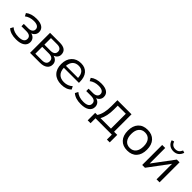

<svg xmlns="http://www.w3.org/2000/svg" viewBox="277 -2136 3657 3657"><g transform="rotate(45 2106.0 -307.0)"><path d="M263.7 8.8Q115.2 8.8 36.1 -62.5L68.4 -123Q142.6 -57.6 264.6 -57.6Q414.1 -57.6 414.1 -153.3Q414.1 -242.2 290 -242.2H162.1V-305.7H281.2Q334 -305.7 365.2 -328.6Q396.5 -351.6 396.5 -392.6Q396.5 -434.6 361.8 -458Q327.1 -481.4 261.7 -481.4Q150.4 -481.4 75.2 -421.9L43.9 -480.5Q125 -548.8 267.6 -548.8Q369.1 -548.8 424.3 -510.7Q479.5 -472.7 479.5 -401.4Q479.5 -358.4 455.1 -325.7Q430.7 -293 389.6 -278.3Q439.5 -267.6 468.3 -232.9Q497.1 -198.2 497.1 -148.4Q497.1 -75.2 436.5 -33.2Q376 8.8 263.7 8.8Z M635.7 0V-539.1H894.5Q1082 -539.1 1082 -397.5Q1082 -355.5 1057.6 -324.2Q1033.2 -293 991.2 -278.3Q1042 -266.6 1071.3 -232.4Q1100.6 -198.2 1100.6 -149.4Q1100.6 -79.1 1048.3 -39.6Q996.1 0 903.3 0ZM718.8 -59.6H894.5Q1015.6 -59.6 1015.6 -152.3Q1015.6 -245.1 894.5 -245.1H718.8ZM718.8 -303.7H884.8Q939.5 -303.7 968.8 -326.7Q998 -349.6 998 -392.6Q998 -435.5 968.8 -458Q939.5 -480.5 884.8 -480.5H718.8Z M1482.4 8.8Q1351.6 8.8 1278.3 -64.5Q1205.1 -137.7 1205.1 -269.5Q1205.1 -397.5 1275.9 -473.1Q1346.7 -548.8 1465.8 -548.8Q1576.2 -548.8 1637.2 -478Q1698.2 -407.2 1698.2 -279.3V-253.9H1292Q1295.9 -160.2 1345.7 -110.4Q1395.5 -60.5 1486.3 -60.5Q1588.9 -60.5 1660.2 -126L1690.4 -66.4Q1618.2 8.8 1482.4 8.8ZM1293.9 -308.6H1620.1Q1611.3 -482.4 1466.8 -482.4Q1390.6 -482.4 1346.2 -438Q1301.8 -393.6 1293.9 -308.6Z M2008.8 8.8Q1860.4 8.8 1781.2 -62.5L1813.5 -123Q1887.7 -57.6 2009.8 -57.6Q2159.2 -57.6 2159.2 -153.3Q2159.2 -242.2 2035.2 -242.2H1907.2V-305.7H2026.4Q2079.1 -305.7 2110.4 -328.6Q2141.6 -351.6 2141.6 -392.6Q2141.6 -434.6 2106.9 -458Q2072.3 -481.4 2006.8 -481.4Q1895.5 -481.4 1820.3 -421.9L1789.1 -480.5Q1870.1 -548.8 2012.7 -548.8Q2114.3 -548.8 2169.4 -510.7Q2224.6 -472.7 2224.6 -401.4Q2224.6 -358.4 2200.2 -325.7Q2175.8 -293 2134.8 -278.3Q2184.6 -267.6 2213.4 -232.9Q2242.2 -198.2 2242.2 -148.4Q2242.2 -75.2 2181.6 -33.2Q2121.1 8.8 2008.8 8.8Z M2321.3 132.8V-69.3H2377.9Q2450.2 -174.8 2450.2 -378.9V-539.1H2830.1V-69.3H2915V132.8H2838.9V0H2398.4V132.8ZM2463.9 -69.3H2746.1V-469.7H2528.3V-365.2Q2528.3 -182.6 2463.9 -69.3Z M3257.8 8.8Q3136.7 8.8 3068.4 -64.9Q3000 -138.7 3000 -270.5Q3000 -401.4 3068.4 -475.1Q3136.7 -548.8 3257.8 -548.8Q3378.9 -548.8 3447.3 -475.1Q3515.6 -401.4 3515.6 -270.5Q3515.6 -138.7 3447.8 -64.9Q3379.9 8.8 3257.8 8.8ZM3090.8 -270.5Q3090.8 -170.9 3134.8 -116.2Q3178.7 -61.5 3257.8 -61.5Q3337.9 -61.5 3381.8 -116.2Q3425.8 -170.9 3425.8 -270.5Q3425.8 -369.1 3381.8 -423.3Q3337.9 -477.5 3257.8 -477.5Q3178.7 -477.5 3134.8 -423.3Q3090.8 -369.1 3090.8 -270.5Z M3656.2 0V-539.1H3737.3V-120.1L4049.8 -539.1H4124V0H4043V-418L3731.4 0ZM3720.7 -730.5 3769.5 -747.1Q3800.8 -658.2 3889.6 -658.2Q3934.6 -658.2 3963.4 -679.2Q3992.2 -700.2 4012.7 -746.1L4059.6 -730.5Q4016.6 -603.5 3889.6 -603.5Q3826.2 -603.5 3781.7 -636.7Q3737.3 -669.9 3720.7 -730.5Z"/></g></svg>

Font: Min Sans
Style: Regular
Weight: 400
Designer: Jinseong-Kim, NotoSansCJK, Nunito
Foundry: Jinseong-Kim
Version: Version 1.400;Glyphs 3.1.2 (3151)